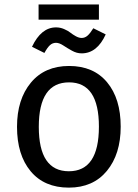

<svg xmlns="http://www.w3.org/2000/svg" viewBox="-20 -838 624 870"><path d="M428.2 -749H154.8V-817.9H428.2ZM350.1 -596.2Q327.6 -596.2 306.2 -608.2Q284.7 -620.1 266.6 -632.1Q248.5 -644 233.9 -644Q217.8 -644 206.1 -633.1Q194.3 -622.1 181.2 -598.1L125 -626Q166.5 -713.9 233.9 -713.9Q252.9 -713.9 270.5 -706.3Q288.1 -698.7 299.1 -689.9Q310.1 -681.2 324 -673.6Q337.9 -666 350.1 -666Q364.7 -666 376.7 -676.5Q388.7 -687 402.8 -710L459 -682.1Q419.9 -596.2 350.1 -596.2ZM293 -539.1Q403.8 -539.1 465.3 -465.1Q526.9 -391.1 526.9 -264.2Q526.9 -139.6 464.4 -63.7Q401.9 12.2 292 12.2Q180.7 12.2 118.9 -62Q57.1 -136.2 57.1 -263.2Q57.1 -387.7 119.9 -463.4Q182.6 -539.1 293 -539.1ZM293 -464.8Q155.8 -464.8 155.8 -263.2Q155.8 -62 292 -62Q428.2 -62 428.2 -264.2Q428.2 -464.8 293 -464.8Z"/></svg>

Font: FiraGO
Style: Regular
Weight: 400
Designer: bBox Type
Foundry: bBox Type GmbH
Version: Version 1.001;PS 001.001;hotconv 1.0.88;makeotf.lib2.5.64775